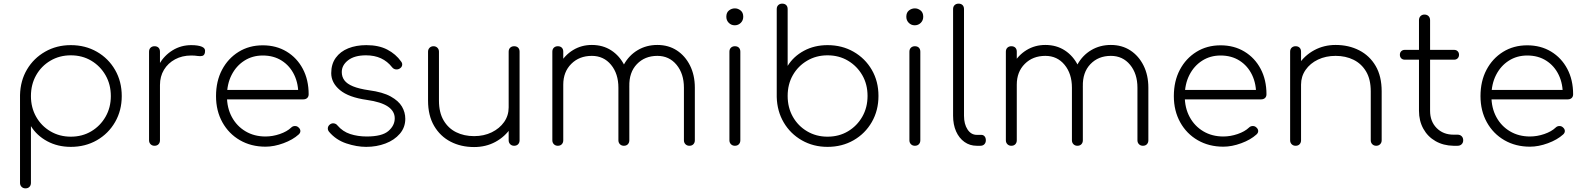

<svg xmlns="http://www.w3.org/2000/svg" viewBox="-20 -801 8704 1055"><path d="M120 234Q107 234 98.5 225.5Q90 217 90 204V-279Q92 -358 128.5 -419.5Q165 -481 228 -517Q291 -553 369 -553Q449 -553 512.5 -516.5Q576 -480 612.5 -416.5Q649 -353 649 -273Q649 -194 612.5 -130.5Q576 -67 512.5 -30.5Q449 6 369 6Q297 6 239.5 -25Q182 -56 150 -108V204Q150 217 142 225.5Q134 234 120 234ZM369 -50Q432 -50 481.5 -79.5Q531 -109 560 -159.5Q589 -210 589 -273Q589 -337 560 -387.5Q531 -438 481.5 -467.5Q432 -497 369 -497Q307 -497 257 -467.5Q207 -438 178.5 -387.5Q150 -337 150 -273Q150 -210 178.5 -159.5Q207 -109 257 -79.5Q307 -50 369 -50Z M819 -334Q825 -398 854 -447.5Q883 -497 929 -525Q975 -553 1031 -553Q1069 -553 1090 -544Q1111 -535 1106 -512Q1103 -497 1092 -494Q1081 -491 1065.5 -493.5Q1050 -496 1031 -496Q981 -496 942 -475Q903 -454 881 -417.5Q859 -381 859 -334ZM829 0Q816 0 807.5 -8.5Q799 -17 799 -30V-517Q799 -531 807.5 -539Q816 -547 829 -547Q843 -547 851 -539Q859 -531 859 -517V-30Q859 -17 851 -8.5Q843 0 829 0Z M1439 5Q1360 5 1298.5 -30.5Q1237 -66 1202 -129Q1167 -192 1167 -273Q1167 -355 1200 -417.5Q1233 -480 1291 -516Q1349 -552 1424 -552Q1498 -552 1555 -517.5Q1612 -483 1644 -422.5Q1676 -362 1676 -283Q1676 -270 1668 -262.5Q1660 -255 1647 -255H1207V-307H1663L1619 -274Q1621 -339 1597 -389Q1573 -439 1528.5 -467.5Q1484 -496 1424 -496Q1367 -496 1322.5 -467.5Q1278 -439 1252.5 -389Q1227 -339 1227 -273Q1227 -208 1254 -158Q1281 -108 1329 -79.5Q1377 -51 1439 -51Q1478 -51 1517.5 -64.5Q1557 -78 1580 -100Q1588 -108 1599.5 -108.5Q1611 -109 1619 -102Q1630 -93 1630.5 -82Q1631 -71 1621 -62Q1589 -33 1537.5 -14Q1486 5 1439 5Z M1992 6Q1940 6 1883 -13Q1826 -32 1788 -77Q1780 -87 1781.5 -98.5Q1783 -110 1794 -118Q1804 -125 1815.5 -123Q1827 -121 1834 -112Q1863 -78 1904.5 -64.5Q1946 -51 1995 -51Q2079 -51 2114 -81Q2149 -111 2149 -151Q2149 -190 2111.5 -215.5Q2074 -241 1996 -252Q1896 -266 1848 -306Q1800 -346 1800 -399Q1800 -449 1825 -483.5Q1850 -518 1893.5 -535.5Q1937 -553 1993 -553Q2061 -553 2108 -528.5Q2155 -504 2184 -463Q2192 -453 2189.5 -441.5Q2187 -430 2174 -423Q2164 -418 2153 -420Q2142 -422 2134 -432Q2109 -464 2073.5 -480.5Q2038 -497 1991 -497Q1928 -497 1893 -470Q1858 -443 1858 -405Q1858 -379 1872.5 -359.5Q1887 -340 1920 -326.5Q1953 -313 2008 -305Q2083 -295 2126.5 -271Q2170 -247 2188.5 -215.5Q2207 -184 2207 -148Q2207 -101 2177 -66Q2147 -31 2098 -12.5Q2049 6 1992 6Z M2585 7Q2513 7 2456 -22.5Q2399 -52 2365.5 -109Q2332 -166 2332 -248V-517Q2332 -530 2340.5 -538.5Q2349 -547 2362 -547Q2375 -547 2383.5 -538.5Q2392 -530 2392 -517V-248Q2392 -183 2417.5 -139.5Q2443 -96 2486.5 -74.5Q2530 -53 2585 -53Q2639 -53 2682 -74Q2725 -95 2750 -130.5Q2775 -166 2775 -211H2825Q2821 -149 2788 -99.5Q2755 -50 2702.5 -21.5Q2650 7 2585 7ZM2805 0Q2792 0 2783.5 -8.5Q2775 -17 2775 -30V-517Q2775 -531 2783.5 -539Q2792 -547 2805 -547Q2819 -547 2827 -539Q2835 -531 2835 -517V-30Q2835 -17 2827 -8.5Q2819 0 2805 0Z M3768 0Q3755 0 3746.5 -8.5Q3738 -17 3738 -30V-319Q3738 -396 3697.5 -445Q3657 -494 3592 -494Q3523 -494 3479.5 -448.5Q3436 -403 3438 -326H3378Q3380 -395 3408 -446Q3436 -497 3484 -525.5Q3532 -554 3592 -554Q3653 -554 3699 -524Q3745 -494 3771.5 -441Q3798 -388 3798 -319V-30Q3798 -17 3790 -8.5Q3782 0 3768 0ZM3045 0Q3032 0 3023.5 -8.5Q3015 -17 3015 -30V-517Q3015 -531 3023.5 -539Q3032 -547 3045 -547Q3059 -547 3067 -539Q3075 -531 3075 -517V-30Q3075 -17 3067 -8.5Q3059 0 3045 0ZM3408 0Q3395 0 3386.5 -8.5Q3378 -17 3378 -30V-319Q3378 -396 3337.5 -445Q3297 -494 3232 -494Q3163 -494 3119 -450Q3075 -406 3075 -336H3025Q3028 -400 3055.5 -449Q3083 -498 3129 -526Q3175 -554 3232 -554Q3293 -554 3339 -524Q3385 -494 3411.5 -441Q3438 -388 3438 -319V-30Q3438 -17 3430 -8.5Q3422 0 3408 0Z M4018 0Q4005 0 3996.5 -8.5Q3988 -17 3988 -30V-517Q3988 -531 3996.5 -539Q4005 -547 4018 -547Q4032 -547 4040 -539Q4048 -531 4048 -517V-30Q4048 -17 4040 -8.5Q4032 0 4018 0ZM4017 -662Q3998 -662 3984.5 -675.5Q3971 -689 3971 -709Q3971 -732 3985.5 -743.5Q4000 -755 4018 -755Q4035 -755 4049.5 -743.5Q4064 -732 4064 -709Q4064 -689 4050.5 -675.5Q4037 -662 4017 -662Z M4527 6Q4449 6 4386 -30Q4323 -66 4286.5 -128Q4250 -190 4248 -268V-751Q4248 -765 4256.5 -773Q4265 -781 4278 -781Q4292 -781 4300 -773Q4308 -765 4308 -751V-439Q4340 -491 4397.5 -522Q4455 -553 4527 -553Q4607 -553 4670.5 -516.5Q4734 -480 4770.5 -417Q4807 -354 4807 -274Q4807 -194 4770.5 -130.5Q4734 -67 4670.5 -30.5Q4607 6 4527 6ZM4527 -50Q4590 -50 4639.5 -79.5Q4689 -109 4718 -159.5Q4747 -210 4747 -274Q4747 -338 4718 -388Q4689 -438 4639.5 -467.5Q4590 -497 4527 -497Q4465 -497 4415 -467.5Q4365 -438 4336.5 -388Q4308 -338 4308 -274Q4308 -210 4336.5 -159.5Q4365 -109 4415 -79.5Q4465 -50 4527 -50Z M5007 0Q4994 0 4985.5 -8.5Q4977 -17 4977 -30V-517Q4977 -531 4985.5 -539Q4994 -547 5007 -547Q5021 -547 5029 -539Q5037 -531 5037 -517V-30Q5037 -17 5029 -8.5Q5021 0 5007 0ZM5006 -662Q4987 -662 4973.5 -675.5Q4960 -689 4960 -709Q4960 -732 4974.5 -743.5Q4989 -755 5007 -755Q5024 -755 5038.5 -743.5Q5053 -732 5053 -709Q5053 -689 5039.5 -675.5Q5026 -662 5006 -662Z M5347 0Q5309 0 5279.5 -21Q5250 -42 5233.5 -79Q5217 -116 5217 -165V-751Q5217 -765 5225.5 -773Q5234 -781 5247 -781Q5261 -781 5269 -773Q5277 -765 5277 -751V-165Q5277 -119 5296.5 -89.5Q5316 -60 5347 -60H5372Q5383 -60 5390 -52Q5397 -44 5397 -30Q5397 -17 5389 -8.5Q5381 0 5367 0Z M6260 0Q6247 0 6238.5 -8.5Q6230 -17 6230 -30V-319Q6230 -396 6189.5 -445Q6149 -494 6084 -494Q6015 -494 5971.5 -448.5Q5928 -403 5930 -326H5870Q5872 -395 5900 -446Q5928 -497 5976 -525.5Q6024 -554 6084 -554Q6145 -554 6191 -524Q6237 -494 6263.5 -441Q6290 -388 6290 -319V-30Q6290 -17 6282 -8.5Q6274 0 6260 0ZM5537 0Q5524 0 5515.5 -8.5Q5507 -17 5507 -30V-517Q5507 -531 5515.5 -539Q5524 -547 5537 -547Q5551 -547 5559 -539Q5567 -531 5567 -517V-30Q5567 -17 5559 -8.5Q5551 0 5537 0ZM5900 0Q5887 0 5878.5 -8.5Q5870 -17 5870 -30V-319Q5870 -396 5829.5 -445Q5789 -494 5724 -494Q5655 -494 5611 -450Q5567 -406 5567 -336H5517Q5520 -400 5547.5 -449Q5575 -498 5621 -526Q5667 -554 5724 -554Q5785 -554 5831 -524Q5877 -494 5903.5 -441Q5930 -388 5930 -319V-30Q5930 -17 5922 -8.5Q5914 0 5900 0Z M6702 5Q6623 5 6561.5 -30.5Q6500 -66 6465 -129Q6430 -192 6430 -273Q6430 -355 6463 -417.5Q6496 -480 6554 -516Q6612 -552 6687 -552Q6761 -552 6818 -517.5Q6875 -483 6907 -422.5Q6939 -362 6939 -283Q6939 -270 6931 -262.5Q6923 -255 6910 -255H6470V-307H6926L6882 -274Q6884 -339 6860 -389Q6836 -439 6791.5 -467.5Q6747 -496 6687 -496Q6630 -496 6585.5 -467.5Q6541 -439 6515.5 -389Q6490 -339 6490 -273Q6490 -208 6517 -158Q6544 -108 6592 -79.5Q6640 -51 6702 -51Q6741 -51 6780.5 -64.5Q6820 -78 6843 -100Q6851 -108 6862.5 -108.5Q6874 -109 6882 -102Q6893 -93 6893.5 -82Q6894 -71 6884 -62Q6852 -33 6800.5 -14Q6749 5 6702 5Z M7542 0Q7529 0 7520.5 -8.5Q7512 -17 7512 -30V-299Q7512 -365 7486.5 -408Q7461 -451 7417.5 -472.5Q7374 -494 7319 -494Q7265 -494 7222 -473.5Q7179 -453 7154 -417Q7129 -381 7129 -336H7079Q7083 -398 7116 -447.5Q7149 -497 7202 -525.5Q7255 -554 7319 -554Q7391 -554 7448.5 -524.5Q7506 -495 7539 -438.5Q7572 -382 7572 -299V-30Q7572 -17 7563.5 -8.5Q7555 0 7542 0ZM7099 0Q7086 0 7077.5 -8.5Q7069 -17 7069 -30V-517Q7069 -531 7077.5 -539Q7086 -547 7099 -547Q7113 -547 7121 -539Q7129 -531 7129 -517V-30Q7129 -17 7121 -8.5Q7113 0 7099 0Z M7966 0Q7911 -1 7868 -25.5Q7825 -50 7801 -93.5Q7777 -137 7777 -192V-690Q7777 -704 7785.5 -712.5Q7794 -721 7807 -721Q7821 -721 7829.5 -712.5Q7838 -704 7838 -690V-192Q7838 -134 7874 -97.5Q7910 -61 7967 -61H7989Q8003 -61 8011.5 -52.5Q8020 -44 8020 -30Q8020 -17 8011.5 -8.5Q8003 0 7989 0ZM7699 -473Q7687 -473 7679.5 -480.5Q7672 -488 7672 -500Q7672 -512 7679.5 -519.5Q7687 -527 7699 -527H7970Q7982 -527 7989.5 -519.5Q7997 -512 7997 -500Q7997 -488 7989.5 -480.5Q7982 -473 7970 -473Z M8387 5Q8308 5 8246.5 -30.5Q8185 -66 8150 -129Q8115 -192 8115 -273Q8115 -355 8148 -417.5Q8181 -480 8239 -516Q8297 -552 8372 -552Q8446 -552 8503 -517.5Q8560 -483 8592 -422.5Q8624 -362 8624 -283Q8624 -270 8616 -262.5Q8608 -255 8595 -255H8155V-307H8611L8567 -274Q8569 -339 8545 -389Q8521 -439 8476.5 -467.5Q8432 -496 8372 -496Q8315 -496 8270.5 -467.5Q8226 -439 8200.5 -389Q8175 -339 8175 -273Q8175 -208 8202 -158Q8229 -108 8277 -79.5Q8325 -51 8387 -51Q8426 -51 8465.5 -64.5Q8505 -78 8528 -100Q8536 -108 8547.5 -108.5Q8559 -109 8567 -102Q8578 -93 8578.5 -82Q8579 -71 8569 -62Q8537 -33 8485.5 -14Q8434 5 8387 5Z"/></svg>

Font: ComfortaaLight
Style: Regular
Weight: 300
Designer: Johan Aakerlund
Foundry: Johan Aakerlund
Version: Version 3.104; ttfautohint (v1.8.1.43-b0c9)